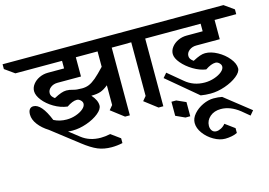

<svg xmlns="http://www.w3.org/2000/svg" viewBox="-217 -1088 2607 1860"><g transform="rotate(-15 1087.0 -158.5)"><path d="M994 -668V11H946L818 -87L854 -130V-328Q811 -293 775 -281Q739 -269 683 -269Q735 -211 735 -158Q735 -121 686.5 -81.5Q638 -42 564 -16Q490 10 420 10Q398 10 375 7L476 86Q555 148 667 148Q712 148 763 137L855 204V252Q800 264 745 264Q668 264 607 238.5Q546 213 464 149L200 -56Q137 -95 99 -145.5Q61 -196 61 -246Q61 -281 75 -298.5Q89 -316 113 -316Q194 -316 266 -138Q323 -108 394 -108Q443 -108 488.5 -124Q534 -140 562 -164.5Q590 -189 590 -215Q590 -234 572.5 -250.5Q555 -267 535 -267Q493 -267 434 -227Q364 -236 300 -274Q236 -312 197 -362Q158 -412 158 -455Q158 -491 182.5 -523Q207 -555 247.5 -574Q288 -593 334 -593H496V-669H28L-69 -738V-786H1064L1161 -717V-668ZM852 -514V-668H634V-475H399Q357 -475 328 -452Q299 -429 299 -396Q299 -380 307.5 -366.5Q316 -353 336 -338Q379 -361 408 -371Q437 -381 461 -381Q493 -381 529 -370Q558 -361 616 -361H614Q654 -361 686 -374.5Q718 -388 755.5 -419.5Q793 -451 852 -514Z M1330 -669V10H1282L1154 -88L1190 -131V-669H1135L1038 -738V-786H1400L1497 -717V-669Z M1690 -397Q1690 -381 1698.5 -367.5Q1707 -354 1728 -339Q1771 -362 1800 -372Q1829 -382 1853 -382Q1911 -382 1975 -347Q2039 -312 2082 -259Q2125 -206 2125 -158Q2125 -121 2075.5 -81.5Q2026 -42 1951 -16Q1876 10 1805 10Q1755 10 1707 2L1403 -253L1441 -297L1584 -178Q1666 -108 1779 -108Q1829 -108 1876 -124Q1923 -140 1952 -164.5Q1981 -189 1981 -215Q1981 -234 1963.5 -250.5Q1946 -267 1926 -267Q1883 -267 1824 -227Q1761 -236 1697 -274.5Q1633 -313 1591 -363Q1549 -413 1549 -455Q1549 -491 1573.5 -523Q1598 -555 1638.5 -574Q1679 -593 1725 -593H1886V-669H1368L1272 -738V-786H2146L2243 -717V-669H2026V-476H1790Q1749 -476 1719.5 -453Q1690 -430 1690 -397Z M1557 171H1509L1417 129V-12H1465L1557 29ZM1904 70 2160 272 2123 316 2047 253Q1954 180 1860 180Q1793 180 1750.5 217Q1708 254 1707 308Q1707 337 1722 357Q1737 377 1765 377Q1787 377 1813 363.5Q1839 350 1857 327L1951 396V444Q1928 456 1894 462.5Q1860 469 1829 469Q1774 469 1715.5 435.5Q1657 402 1619 350Q1581 298 1581 246Q1581 199 1618 156.5Q1655 114 1710.5 88Q1766 62 1818 62Q1867 62 1904 70Z"/></g></svg>

Font: Inknut Antiqua SemiBold
Style: Regular
Weight: 600
Designer: Claus Eggers Sørensen
Foundry: Claus Eggers Sørensen
Version: Version 1.003; ttfautohint (v1.8.2) -l 8 -r 50 -G 200 -x 14 